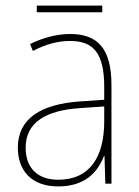

<svg xmlns="http://www.w3.org/2000/svg" viewBox="-20 -659 498 689"><path d="M347 -639H112V-615H347ZM232 -537C182 -537 133 -523 88 -501L98 -476C147 -502 190 -512 232 -512C316 -512 354 -467 354 -347V-301L266 -295C127 -285 44 -234 44 -129C44 -49 91 10 189 10C286 10 331 -42 353 -99H355L358 0H380V-353C380 -483 332 -537 232 -537ZM267 -271 354 -277V-220C353 -98 304 -14 189 -14C114 -14 72 -57 72 -129C72 -220 145 -263 267 -271Z"/></svg>

Font: Noto Sans Malayalam SemiCondensed Thin
Style: Regular
Weight: 100
Width: 4
Designer: Jelle Bosma - Monotype Design Team
Foundry: Monotype Imaging Inc.
Version: Version 2.104